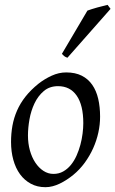

<svg xmlns="http://www.w3.org/2000/svg" viewBox="-20 -758 479 798"><path d="M326.2 -246.1Q326.2 -320.8 298.8 -360.4Q271.5 -399.9 221.2 -399.9Q186 -399.9 162.1 -379.6Q138.2 -359.4 123.5 -328.6Q108.9 -297.9 102.5 -262Q96.2 -226.1 96.2 -194.8Q96.2 -162.1 104.2 -133.1Q112.3 -104 126.7 -82.3Q141.1 -60.5 160.4 -47.9Q179.7 -35.2 202.1 -35.2Q224.6 -35.2 242.4 -45.2Q260.3 -55.2 274.2 -72Q288.1 -88.9 297.9 -110.6Q307.6 -132.3 314 -155.8Q320.3 -179.2 323.2 -202.6Q326.2 -226.1 326.2 -246.1ZM396 -272.9Q396 -240.2 388.7 -206.8Q381.3 -173.3 367.2 -141.8Q353 -110.4 332.3 -81.8Q311.5 -53.2 284.2 -30.8Q271.5 -20.5 257.3 -11.2Q243.2 -2 228.5 5.1Q213.9 12.2 198.7 16.1Q183.6 20 168.9 20Q134.8 20 108.2 5.6Q81.5 -8.8 63.2 -33.9Q44.9 -59.1 35.4 -93.5Q25.9 -127.9 25.9 -168Q25.9 -203.1 31.7 -235.6Q37.6 -268.1 50.8 -298.3Q64 -328.6 85.9 -356.4Q107.9 -384.3 140.1 -410.2Q165 -429.7 194.8 -443.4Q224.6 -457 254.9 -457Q293 -457 319.8 -443.4Q346.7 -429.7 363.5 -405.3Q380.4 -380.9 388.2 -347.2Q396 -313.5 396 -272.9ZM260.3 -518.1Q252.9 -520.5 248.8 -523.4Q244.6 -526.4 237.3 -534.2L343.3 -713.9Q351.1 -716.8 361.8 -720.2Q372.6 -723.6 384 -726.8Q395.5 -730 407 -732.7Q418.5 -735.4 427.2 -737.8L439.5 -721.2Z"/></svg>

Font: Gentium Plus
Style: Italic
Weight: 400
Italic angle: -8°
Designer: J. Victor Gaultney, Annie Olsen, Iska Routamaa
Foundry: SIL International
Version: Version 1.510